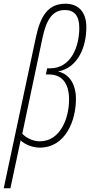

<svg xmlns="http://www.w3.org/2000/svg" viewBox="-63 -785 485 1034"><path d="M-43 229H-7L48 -29C69 -9 109 10 151 10C290 10 346 -136 346 -252C346 -334 308 -388 249 -400C354 -419 402 -527 402 -639C402 -724 356 -765 290 -765C197 -765 155 -701 130 -583ZM151 -24C114 -24 77 -43 57 -65L166 -582C188 -686 224 -731 287 -731C336 -731 364 -701 364 -635C364 -534 320 -417 206 -417H191L184 -384H200C269 -384 309 -339 309 -249C309 -150 263 -24 151 -24Z"/></svg>

Font: Noto Sans ExtraCondensed ExtraLight
Style: Italic
Weight: 200
Width: 2
Italic angle: -12°
Designer: Monotype Design Team
Foundry: Monotype Imaging Inc.
Version: Version 2.013